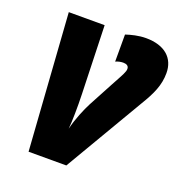

<svg xmlns="http://www.w3.org/2000/svg" viewBox="-131 -835 889 946"><g transform="rotate(20 314.0 -362.0)"><path d="M122 0H320L564 -415C604 -481 628 -532 628 -596C628 -674 574 -724 475 -724C436 -724 398 -714 371 -705V-563C383 -569 399 -572 411 -572C427 -572 440 -566 440 -550C440 -534 431 -519 394 -451L325 -322C308 -290 281 -226 269 -174C273 -212 274 -292 272 -356L261 -714H73Z"/></g></svg>

Font: Noto Sans UI Black
Style: Italic
Weight: 900
Italic angle: -372°
Designer: Monotype Design Team
Foundry: Monotype Imaging Inc.
Version: Version 1.901